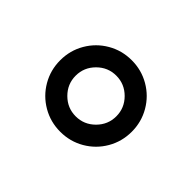

<svg xmlns="http://www.w3.org/2000/svg" viewBox="-71 -839 554 554"><g transform="rotate(45 206.0 -562.0)"><path d="M60 -562Q60 -602 79.5 -635.5Q99 -669 132.5 -688.5Q166 -708 206 -708Q246 -708 279.5 -688.5Q313 -669 332.5 -635.5Q352 -602 352 -562Q352 -522 332.5 -488.5Q313 -455 279.5 -435.5Q246 -416 206 -416Q166 -416 132.5 -435.5Q99 -455 79.5 -488.5Q60 -522 60 -562ZM289 -562Q289 -596 264.5 -620.5Q240 -645 206 -645Q172 -645 147.5 -620.5Q123 -596 123 -562Q123 -528 147.5 -503.5Q172 -479 206 -479Q240 -479 264.5 -503.5Q289 -528 289 -562Z"/></g></svg>

Font: Miriam Libre
Style: Regular
Weight: 400
Designer: Michal Sahar
Foundry: Hagilda
Version: Version 1.001